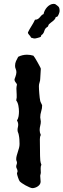

<svg xmlns="http://www.w3.org/2000/svg" viewBox="-20 -971 325 983"><path d="M195.8 -431.2Q195.8 -416 190.9 -400.9Q186 -385.7 186 -370.1Q186 -364.7 187.5 -359.6Q189 -354.5 189 -349.1Q189 -338.4 186 -327.4Q183.1 -316.4 183.1 -305.2Q183.1 -292 189 -279.8Q186 -274.4 185.1 -269.3Q184.1 -264.2 184.1 -257.8Q184.1 -236.8 184.6 -215.3Q185.1 -193.8 185.1 -171.9Q185.1 -160.6 186.3 -149.2Q187.5 -137.7 191.9 -127.9Q187.5 -118.2 188.2 -107.4Q189 -96.7 189 -85.9Q189 -82 187.5 -78.4Q186 -74.7 186 -69.8Q186 -62.5 187 -55.4Q188 -48.3 188 -41Q188 -33.7 184.1 -27.6Q180.2 -21.5 173.8 -17.1Q167.5 -12.7 160.2 -10.3Q152.8 -7.8 146 -7.8Q141.1 -7.8 131.1 -12Q121.1 -16.1 110.6 -22Q100.1 -27.8 91.3 -33.9Q82.5 -40 80.1 -43.9Q78.6 -45.9 76.4 -51.3Q74.2 -56.6 72 -63Q69.8 -69.3 68.4 -75Q66.9 -80.6 66.9 -83Q66.9 -85.9 68.4 -88.4Q69.8 -90.8 69.8 -94.2Q69.8 -101.1 66.4 -106.9Q63 -112.8 63 -118.2Q63 -123.5 64.9 -128.2Q66.9 -132.8 66.9 -138.2Q66.9 -142.6 64.9 -146.5Q63 -150.4 63 -155.8Q63 -165 65.7 -174.6Q68.4 -184.1 71.5 -193.8Q74.7 -203.6 77.4 -213.6Q80.1 -223.6 80.1 -233.9Q80.1 -245.1 79.3 -256.8Q78.6 -268.6 76.2 -279.8Q75.2 -286.6 72.5 -292.5Q69.8 -298.3 69.8 -306.2Q69.8 -313 71.5 -319.6Q73.2 -326.2 73.2 -333Q73.2 -344.2 66.9 -354Q73.2 -363.8 75.2 -376.2Q77.1 -388.7 77.1 -399.9Q77.1 -413.6 74.2 -429.7Q71.3 -445.8 63 -457Q66.9 -472.2 65.4 -487.1Q64 -502 64 -517.1Q64 -526.9 66.9 -538.1Q64.5 -544.9 59.3 -550.3Q54.2 -555.7 54.2 -564Q54.2 -565.4 55.7 -569.3Q57.1 -573.2 59.1 -578.6Q61 -584 62.5 -589.8Q64 -595.7 64 -601.1Q64 -609.9 60.5 -617.7Q57.1 -625.5 57.1 -633.8Q57.1 -647.5 62 -658.2Q66.9 -668.9 73.2 -680.2Q94.7 -690.9 118.2 -690.9Q126.5 -690.9 134.5 -689.7Q142.6 -688.5 150.9 -686Q152.8 -684.6 158.9 -674.8Q165 -665 171.6 -653.3Q178.2 -641.6 183.6 -631.3Q189 -621.1 189 -619.1Q189 -606.4 187.5 -594Q186 -581.5 186 -568.8Q186 -558.6 182.6 -549.1Q179.2 -539.6 179.2 -529.8Q179.2 -522.9 179.7 -512.9Q180.2 -502.9 181.2 -491.9Q182.1 -481 183.3 -470.7Q184.6 -460.4 186 -454.1Q186.5 -451.7 188 -448.5Q189.5 -445.3 191.2 -441.9Q192.9 -438.5 194.3 -435.5Q195.8 -432.6 195.8 -431.2ZM285.2 -914.1Q285.2 -911.6 283.9 -907.2Q282.7 -902.8 280.8 -898.4Q278.8 -894 276.9 -890.4Q274.9 -886.7 272.9 -885.3Q270.5 -884.3 268.6 -884.5Q266.6 -884.8 265.1 -882.8Q263.7 -876.5 259.8 -871.8Q255.9 -867.2 250.7 -863Q245.6 -858.9 240.5 -855.2Q235.4 -851.6 231 -847.2Q228.5 -844.2 227.5 -840.6Q226.6 -836.9 224.1 -834Q221.7 -831.5 218.5 -830.1Q215.3 -828.6 213.9 -826.2Q208.5 -819.3 206.3 -810.8Q204.1 -802.2 198.2 -795.9L192.9 -792Q190.4 -789.6 190.4 -787.1Q190.4 -784.7 188 -782.2Q186.5 -781.2 182.4 -779.8Q178.2 -778.3 173.3 -777.1Q168.5 -775.9 164.3 -774.9Q160.2 -773.9 158.2 -773.9Q151.4 -773.9 144 -776.9Q140.6 -776.9 139.2 -778.6Q137.7 -780.3 136.5 -782.7Q135.3 -785.2 134.3 -787.1Q133.3 -789.1 130.9 -790Q128.4 -794.4 125.7 -797.1Q123 -799.8 123 -805.2Q131.3 -822.3 141.4 -837.9Q151.4 -853.5 159.2 -870.1Q168 -870.1 173.6 -873.5Q179.2 -877 183.3 -881.8Q187.5 -886.7 191.9 -891.6Q196.3 -896.5 203.1 -898.9Q204.6 -907.7 209.2 -917Q213.9 -926.3 220.7 -933.8Q227.5 -941.4 236.3 -946.3Q245.1 -951.2 254.9 -951.2Q260.3 -951.2 262.2 -950.2Q268.1 -945.8 272.5 -942.9Q276.9 -939.9 279.5 -936.8Q282.2 -933.6 283.7 -928.5Q285.2 -923.3 285.2 -914.1Z"/></svg>

Font: Margarine
Style: Regular
Weight: 400
Designer: Astigmatic (AOETI)
Foundry: Astigmatic (AOETI)
Version: Version 1.000